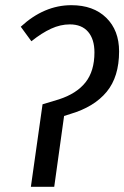

<svg xmlns="http://www.w3.org/2000/svg" viewBox="-20 -720 479 740"><path d="M144 -318 207 -337Q275 -359 309.5 -402.5Q344 -446 344 -518Q344 -569 319.5 -597.5Q295 -626 249 -626Q213 -626 177 -609.5Q141 -593 101 -561L60 -617Q150 -700 255 -700Q340 -700 389.5 -651.5Q439 -603 439 -522Q439 -424 391 -366Q343 -308 252 -281L227 -273L189 0H99Z"/></svg>

Font: Fira Sans Condensed
Style: Italic
Weight: 400
Width: 3
Italic angle: -8°
Designer: bBox Type GmbH & Carrois Corporate GbR & Edenspiekermann AG
Foundry: bBox Type GmbH & Carrois Corporate GbR & Edenspiekermann AG
Version: Version 4.301